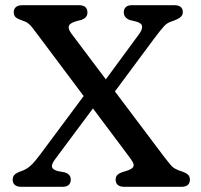

<svg xmlns="http://www.w3.org/2000/svg" viewBox="-20 -720 773 740"><path d="M611 -117.7Q626.7 -97.2 635.8 -86.3Q644.9 -75.4 655.3 -69.6Q665.7 -63.7 684.5 -58.1Q697.3 -53.5 704.7 -46.5Q712 -39.4 712 -27.6Q712 -14.6 703.9 -7.3Q695.7 0 678.8 0H458.8Q442.2 0 433.9 -7.3Q425.6 -14.6 425.6 -27.6Q425.6 -40.1 434.1 -47.4Q442.6 -54.7 465.6 -60.9Q487.1 -67.5 492.5 -75.2Q497.9 -82.8 492.6 -93.1Q487.3 -103.4 476.5 -117.6L125.4 -586.1Q113 -602.8 104.8 -613.3Q96.6 -623.9 87.7 -630.6Q78.8 -637.3 63.6 -641.7Q44.9 -648.4 38.9 -655.1Q33 -661.9 33 -672.4Q33 -685.4 41.3 -692.7Q49.6 -700 66.5 -700H283.8Q300.9 -700 309 -692.7Q317 -685.4 317 -672.4Q317 -660.8 310.9 -654.2Q304.8 -647.6 294.6 -643.6L275.8 -638.8Q250.1 -631.7 245.7 -620.5Q241.2 -609.3 255.5 -590.1ZM401.6 -338.8 354.1 -368.2 516 -588.5Q529.6 -607.4 527.5 -619.5Q525.4 -631.6 503.3 -637.2L480.3 -642.8Q469.9 -646.7 463.5 -653.9Q457.1 -661.2 457.1 -672.4Q457.1 -685.4 465 -692.7Q472.9 -700 489.1 -700H651.5Q684.7 -700 684.7 -673Q684.7 -661.6 675.3 -653.7Q665.8 -645.8 642.1 -637.6Q624.8 -632.7 612.2 -619Q599.6 -605.3 572.1 -568.6ZM317.1 -369.4 367.1 -340.9 193 -107.1Q176.5 -85.2 180.9 -74.8Q185.2 -64.4 205.8 -60L229.8 -55.6Q241 -51.8 246.9 -45.1Q252.8 -38.4 252.8 -27.6Q252.8 -14.8 245 -7.4Q237.1 0 220.8 0H62Q45.4 0 37.1 -7.3Q28.8 -14.6 28.8 -27.9Q28.8 -37.9 35.3 -45.7Q41.9 -53.5 61.8 -60.4Q79 -66.3 91.8 -76.4Q104.5 -86.5 114.9 -99.2Q125.2 -111.9 134.9 -124.6Z"/></svg>

Font: Fraunces SuperSoft Wonky
Style: Regular
Weight: 900
Version: Version 1.000;[b76b70a41]